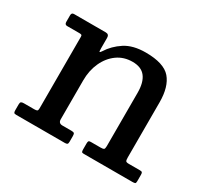

<svg xmlns="http://www.w3.org/2000/svg" viewBox="-114 -695 916 859"><g transform="rotate(30 343.5 -266.0)"><path d="M114.5 -458H51Q38.5 -458 38.5 -472.5V-506.5Q38.5 -520 51 -520H215Q232.5 -520 232.5 -501.5V-448.5Q232.5 -429.5 235.2 -430Q238 -430.5 243.5 -439Q268 -478 309.2 -504.8Q350.5 -531.5 415.5 -531.5Q509.5 -531.5 544.8 -490.5Q580 -449.5 580 -369V-84.5Q580 -71 582.8 -66.5Q585.5 -62 599 -62H656.5Q665 -62 667.5 -58.8Q670 -55.5 670 -46.5V-13Q670 -3.5 666 -1.8Q662 0 652.5 0H401Q392.5 0 390.8 -3.8Q389 -7.5 389 -16.5V-46.5Q389 -55 391.2 -58.5Q393.5 -62 402 -62H453Q465.5 -62 469.5 -65.2Q473.5 -68.5 473.5 -81.5V-357.5Q473.5 -410.5 452.2 -438.2Q431 -466 385.5 -466Q340.5 -466 306.8 -441.8Q273 -417.5 254 -376Q235 -334.5 235 -283V-82.5Q235 -62 255.5 -62H301.5Q312 -62 315.8 -59Q319.5 -56 319.5 -45V-15.5Q319.5 -6 316.2 -3Q313 0 304 0H52.5Q43 0 40.8 -3.5Q38.5 -7 38.5 -16.5V-45.5Q38.5 -56 42.5 -59Q46.5 -62 56.5 -62H110Q120.5 -62 124.5 -64.5Q128.5 -67 128.5 -77V-447.5Q128.5 -454.5 125.2 -456.2Q122 -458 114.5 -458Z"/></g></svg>

Font: Besley Medium
Style: Regular
Weight: 500
Designer: Owen Earl
Foundry: indestructible type*
Version: Version 2.001; ttfautohint (v1.8.3)